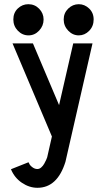

<svg xmlns="http://www.w3.org/2000/svg" viewBox="-20 -706 490 914"><path d="M187.5 -613.3Q187.5 -583 166.3 -560.3Q145 -537.6 115.7 -537.6Q86.4 -537.6 64.9 -559.8Q43.5 -582 43.5 -613.3Q43.5 -645.5 64.9 -665.8Q86.4 -686 114.7 -686Q145.5 -686 166.5 -664.3Q187.5 -642.6 187.5 -613.3ZM425.8 -613.3Q425.8 -581.1 404.5 -559.3Q383.3 -537.6 355 -537.6Q326.2 -537.6 304.7 -560.1Q283.2 -582.5 283.2 -613.3Q283.2 -644 304.7 -665Q326.2 -686 355 -686Q382.8 -686 404.3 -665.5Q425.8 -645 425.8 -613.3ZM420.4 -499.5 291.5 64.5Q252.9 188 158.2 188Q119.6 188 84.2 164.1Q48.8 140.1 32.2 99.6L115.7 66.4Q118.2 72.3 122.1 78.4Q126 84.5 136.2 91.6Q146.5 98.6 158.2 98.6Q167.5 98.6 176 91.3Q184.6 84 190.7 73Q196.8 62 199.7 55.2Q202.6 48.3 204.6 43L227.1 -56.2L39.6 -499.5H136.7L261.2 -205.6L328.6 -499.5Z"/></svg>

Font: Anka/Coder Narrow
Style: Bold
Weight: 700
Width: 3
Monospace: yes
Version: Version 001.100